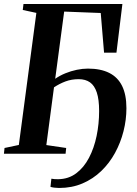

<svg xmlns="http://www.w3.org/2000/svg" viewBox="-22 -763 680 953"><path d="M296.5 -705.5 252 -372Q275 -388 302.5 -399.2Q330 -410.5 359 -416.5Q388 -422.5 414.5 -422.5Q477.5 -422.5 520 -401.2Q562.5 -380 584 -336.5Q605.5 -293 605.5 -226Q605.5 -168.5 591 -111.5Q576.5 -54.5 548.8 -3.8Q521 47 480.5 86Q440 125 387.5 147.5Q335 170 271.5 170Q260.5 170 248.2 168.5Q236 167 228.5 164.5L233 124Q239.5 125.5 248.8 126Q258 126.5 266 126.5Q318 126 356.2 97.2Q394.5 68.5 419.8 20.2Q445 -28 457.5 -88.2Q470 -148.5 470 -212Q470 -269 458.5 -303.8Q447 -338.5 424.8 -354.2Q402.5 -370 368.5 -370Q333 -370 303 -358.8Q273 -347.5 246 -329.5L208 -43L306.5 -28.5L303.5 0H-2.5L0.5 -28.5L71.5 -43.5L158.5 -699L91 -713.5L94.5 -743H585.5L556 -501.5H494.5L478 -698.5Z"/></svg>

Font: Merriweather 96pt SemiBold
Style: Italic
Weight: 600
Italic angle: -7.8°
Version: Version 2.101